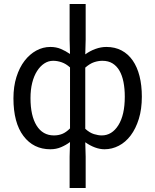

<svg xmlns="http://www.w3.org/2000/svg" viewBox="-20 -732 774 957"><path d="M327 205V49L329 -24Q309 -9 284.5 1.5Q260 12 231 12Q147 12 97 -54Q47 -120 47 -242Q47 -301 62 -348.5Q77 -396 102.5 -429Q128 -462 161 -480Q194 -498 231 -498Q260 -498 283.5 -488Q307 -478 329 -463L327 -535V-712H407V-535L405 -461Q428 -478 455.5 -488Q483 -498 510 -498Q553 -498 586 -480.5Q619 -463 641.5 -430.5Q664 -398 675.5 -352.5Q687 -307 687 -250Q687 -188 672 -139.5Q657 -91 631.5 -57Q606 -23 572 -5.5Q538 12 501 12Q478 12 453.5 3Q429 -6 405 -23L407 49V205ZM249 -57Q271 -57 290 -64.5Q309 -72 329 -92V-396Q309 -414 287.5 -421.5Q266 -429 245 -429Q221 -429 200.5 -415.5Q180 -402 164.5 -377.5Q149 -353 140.5 -319Q132 -285 132 -243Q132 -155 162.5 -106Q193 -57 249 -57ZM487 -57Q538 -57 570 -108Q602 -159 602 -250Q602 -290 595.5 -323Q589 -356 575.5 -379.5Q562 -403 541 -416Q520 -429 490 -429Q470 -429 449 -422Q428 -415 405 -395V-90Q427 -70 448.5 -63.5Q470 -57 487 -57Z"/></svg>

Font: Pinyin1712
Style: Regular
Weight: 400
Version: Version 1